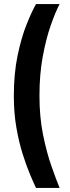

<svg xmlns="http://www.w3.org/2000/svg" viewBox="-20 -762 342 944"><path d="M157 162Q146 139 128 96.5Q110 54 91.5 -4.5Q73 -63 60.5 -135Q48 -207 48 -290Q48 -400 66.5 -489Q85 -578 111 -642.5Q137 -707 157 -742H273Q252 -702 229 -636Q206 -570 190 -483Q174 -396 174 -291Q174 -186 192 -98Q210 -10 233.5 56.5Q257 123 273 162Z"/></svg>

Font: Kreon Light SemiBold
Style: Regular
Weight: 600
Version: Version 2.002